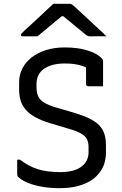

<svg xmlns="http://www.w3.org/2000/svg" viewBox="-20 -966 640 1004"><path d="M319 -718Q387 -718 437 -702.5Q487 -687 511 -662Q516 -658 517.5 -654Q519 -650 519 -645Q519 -625 519 -603Q519 -581 519 -558.5Q519 -536 519 -515Q500 -515 480.5 -515Q461 -515 441 -515Q436 -515 433 -518Q430 -521 430 -526Q430 -539 430 -552.5Q430 -566 430 -580Q430 -594 430 -609Q430 -624 430 -640L458 -596Q434 -615 400 -624.5Q366 -634 319 -634Q284 -634 257 -627Q230 -620 210.5 -606.5Q191 -593 181 -573Q171 -553 171 -528V-508Q171 -482 179.5 -463Q188 -444 210 -430Q232 -416 273 -404L369 -376Q415 -362 447 -346.5Q479 -331 498 -311.5Q517 -292 525.5 -266.5Q534 -241 534 -206V-168Q534 -112 505.5 -70Q477 -28 422.5 -5Q368 18 291 18Q242 18 199.5 10.5Q157 3 125.5 -10Q94 -23 76 -40Q72 -44 71 -47.5Q70 -51 70 -57Q70 -69 70 -81Q70 -93 70 -105.5Q70 -118 70 -131H85Q130 -96 178.5 -81Q227 -66 295 -66Q367 -66 405 -94Q443 -122 443 -170V-197Q443 -222 434.5 -238.5Q426 -255 403.5 -268Q381 -281 339 -293L242 -322Q195 -336 164 -353.5Q133 -371 114.5 -392.5Q96 -414 88 -439.5Q80 -465 80 -497V-535Q80 -576 97.5 -609Q115 -642 146.5 -666.5Q178 -691 222 -704.5Q266 -718 319 -718ZM259 -946Q269 -946 285 -946Q301 -946 317.5 -946Q334 -946 343 -946Q351 -946 356.5 -942.5Q362 -939 377 -925Q385 -918 403 -901Q421 -884 444.5 -862.5Q468 -841 492 -818.5Q516 -796 537 -776Q518 -777 496 -776.5Q474 -776 456 -776Q445 -776 440 -777.5Q435 -779 427 -786Q411 -799 375 -828.5Q339 -858 287 -901L340 -881Q324 -881 308 -881Q292 -881 276 -881L328 -902Q278 -860 241 -830Q204 -800 176 -776H100Q96 -776 93.5 -777Q91 -778 90 -779.5Q89 -781 89 -783Q89 -787 93 -791.5Q97 -796 112 -810Q125 -822 144.5 -839.5Q164 -857 185.5 -877.5Q207 -898 226.5 -916Q246 -934 259 -946Z"/></svg>

Font: Recursive
Style: Regular
Weight: 400
Version: Version 1.085